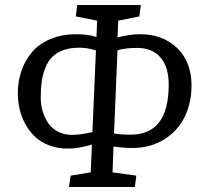

<svg xmlns="http://www.w3.org/2000/svg" viewBox="-20 -753 816 773"><path d="M257.8 0 264.2 -45.9 345.2 -59.1 350.1 -170.9Q296.9 -154.8 252.9 -154.8Q211.4 -154.8 177 -168.2Q142.6 -181.6 119.9 -203.6Q97.2 -225.6 81.3 -254.9Q65.4 -284.2 58.6 -315.2Q51.8 -346.2 51.8 -377.9Q51.8 -426.3 66.4 -468.3Q81.1 -510.3 109.1 -543.5Q137.2 -576.7 183.1 -595.9Q229 -615.2 287.1 -615.2Q335.4 -615.2 368.2 -604L371.1 -669.9L285.2 -687L291 -732.9H546.9L541 -687L456.1 -669.9L453.1 -602.1Q501 -615.2 544.9 -615.2Q635.7 -615.2 693.4 -559.3Q751 -503.4 751 -409.2Q751 -337.9 722.7 -281Q694.3 -224.1 639.4 -190.7Q584.5 -157.2 512.2 -157.2Q478.5 -157.2 437 -163.1L433.1 -59.1L528.8 -45.9L522.9 0ZM270 -210Q304.2 -210 352.1 -221.2L366.2 -549.8Q333 -561 298.8 -561Q261.7 -561 234.1 -550.8Q206.5 -540.5 189.5 -522.9Q172.4 -505.4 162.1 -479Q151.9 -452.6 147.9 -424.3Q144 -396 144 -359.9Q144 -332 151.4 -306.4Q158.7 -280.8 173.3 -258.5Q188 -236.3 213.1 -223.1Q238.3 -210 270 -210ZM439 -215.8Q460.4 -210.9 506.8 -210.9Q659.2 -210.9 659.2 -412.1Q659.2 -483.4 626.2 -521.7Q593.3 -560.1 530.8 -560.1Q486.8 -560.1 453.1 -550.8Z"/></svg>

Font: Literata Book
Style: Italic
Weight: 400
Italic angle: -3°
Designer: Latin by Veronika Burian and Jose Scaglione. Greek by Irene Vlachou. Cyrillic by Vera Evstafieva
Foundry: TypeTogether
Version: Version 1.003;PS 001.003;hotconv 1.0.88;makeotf.lib2.5.64775